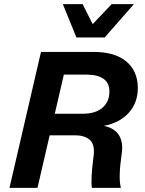

<svg xmlns="http://www.w3.org/2000/svg" viewBox="-20 -912 702 932"><path d="M351 -730 285 -892H381L430 -795L522 -892H630L488 -730ZM26 0 179 -660H434Q536 -660 591.5 -615Q647 -570 649 -489Q650 -415 606 -365.5Q562 -316 484 -301Q535 -291 557 -256.5Q579 -222 571 -168Q554 -50 566 -4V0H426Q420 -41 433 -144Q443 -205 419 -230Q395 -255 345 -255H221L162 0ZM246 -360H383Q445 -360 478.5 -390Q512 -420 511 -470Q510 -550 396 -550H290Z"/></svg>

Font: Elaine Sans SemiBold
Style: Italic
Weight: 600
Italic angle: -13°
Designer: Wei Huang
Foundry: Wei Huang
Version: Version 2.001;December 24, 2019;FontCreator 12.0.0.2547 64-b